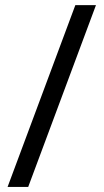

<svg xmlns="http://www.w3.org/2000/svg" viewBox="-20 -734 407 754"><path d="M356.9 -713.9 90.8 0H9.8L275.9 -713.9Z"/></svg>

Font: f02724691
Style: Regular
Weight: 400
Foundry: Ascender Corporation
Version: Version 1.10